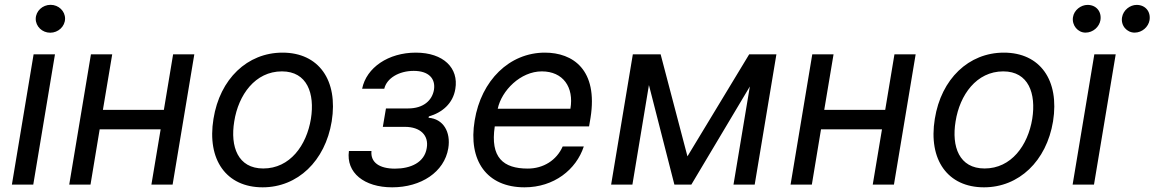

<svg xmlns="http://www.w3.org/2000/svg" viewBox="-20 -773 4835 804"><path d="M29.8 0H119.3L210.2 -545.5H120.7ZM129.6 -694.6C129.3 -662.3 156.6 -636 190.3 -636C224.1 -636 252.1 -662.3 252.5 -694.6C252.8 -726.6 225.5 -752.8 191.8 -752.8C158 -752.8 130 -726.6 129.6 -694.6Z M449.9 -545.5H360.8L269.9 0H359L397.4 -231.5H652.7L614 0H702.8L793.7 -545.5H704.9L666.2 -312.9H410.9Z M1079.9 11.4C1226.2 11.4 1341.6 -98.4 1369 -264.6C1396.7 -437.5 1314.6 -552.6 1163 -552.6C1016 -552.6 900.6 -442.8 873.9 -275.2C845.9 -103.7 927.9 11.4 1079.9 11.4ZM960.9 -264.6C978.3 -375.4 1048.3 -474.1 1160.5 -474.1C1266.7 -474.1 1298.7 -381 1282 -275.6C1263.8 -164.1 1194.2 -67.5 1082.4 -67.5C975.9 -67.5 943.5 -159.1 960.9 -264.6Z M1535.5 -140.6H1441.1C1428.6 -49.7 1505 11.4 1622.2 11.4C1742.9 11.4 1840.6 -52.2 1857.2 -152C1868.6 -220.9 1835.6 -275.6 1774.5 -279.8L1775.9 -285.5C1831.3 -301.5 1876.8 -339.1 1886.7 -400.6C1901.6 -487.6 1837.4 -552.6 1721.2 -552.6C1606.5 -552.6 1514.2 -490.1 1496.4 -401.3H1589.1C1599.1 -445.3 1650.6 -476.2 1712.4 -476.2C1774.9 -476.2 1804.7 -444.2 1797.2 -396.7C1789.4 -352.3 1753.2 -318.9 1688.6 -318.9H1596.2L1583.1 -241.8H1675.4C1740.4 -241.8 1776.3 -206 1767 -153.1C1757.5 -92.3 1699.6 -66.8 1633.9 -66.8C1569.6 -66.8 1530.9 -92.3 1535.5 -140.6Z M2176.5 11.4C2299.7 11.4 2392.8 -62.5 2424.7 -159.8H2336.3C2310.7 -101.6 2255 -67.1 2190 -67.1C2087.4 -67.1 2032.3 -113.3 2051.8 -243.6H2446.7L2452.8 -279.5C2485.1 -481.5 2378.6 -552.6 2261.7 -552.6C2113.3 -552.6 1995 -436.4 1967.7 -268.5C1939.6 -100.5 2018.1 11.4 2176.5 11.4ZM2064.3 -317.8C2080.3 -393.5 2159.4 -474.1 2248.9 -474.1C2338.1 -474.1 2383.9 -407.7 2368.6 -317.8Z M2858.7 -118.3 2746.4 -545.5H2630L2539.1 0H2628.2L2697.4 -416.9L2804 0H2875L3120 -410.9L3051.5 0H3140.3L3231.2 -545.5H3117.2Z M3470.5 -545.5H3381.4L3290.5 0H3379.6L3418 -231.5H3673.3L3634.6 0H3723.4L3814.3 -545.5H3725.5L3686.8 -312.9H3431.5Z M4100.5 11.4C4246.8 11.4 4362.2 -98.4 4389.6 -264.6C4417.3 -437.5 4335.2 -552.6 4183.6 -552.6C4036.6 -552.6 3921.2 -442.8 3894.5 -275.2C3866.5 -103.7 3948.5 11.4 4100.5 11.4ZM3981.5 -264.6C3998.9 -375.4 4068.9 -474.1 4181.1 -474.1C4287.3 -474.1 4319.2 -381 4302.6 -275.6C4284.4 -164.1 4214.8 -67.5 4103 -67.5C3996.4 -67.5 3964.1 -159.1 3981.5 -264.6Z M4471.6 0H4561.1L4652 -545.5H4562.5ZM4473 -700.6C4468 -666.9 4493.3 -636.4 4525.6 -636.4C4557.5 -636.4 4583.5 -660.9 4588.1 -688.6C4593.7 -724.8 4570.3 -752.5 4534.1 -752.5C4506.4 -752.5 4477.3 -730.8 4473 -700.6ZM4678.6 -700.6C4672.6 -665.5 4698.9 -636.4 4731.2 -636.4C4763.1 -636.4 4789.1 -660.9 4793.7 -688.6C4799.4 -724.8 4775.9 -752.5 4739.7 -752.5C4712 -752.5 4683.6 -730.8 4678.6 -700.6Z"/></svg>

Font: Margiela Sans Text
Style: Italic
Weight: 400
Italic angle: -9.39999°
Designer: Stefan Endress, Andreas Faust
Version: Version 1.100;FEAKit 1.0